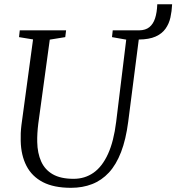

<svg xmlns="http://www.w3.org/2000/svg" viewBox="-20 -888 843 918"><path d="M319.5 10Q237.5 10 185 -17.2Q132.5 -44.5 106.5 -95Q80.5 -145.5 79 -214Q78.5 -232 79.2 -251Q80 -270 82.5 -290L138 -699.5L71 -710.5L74.5 -743H296L292 -710.5L218 -698.5L163 -296.5Q160 -272 158.8 -250.5Q157.5 -229 158 -209Q159 -156 176.8 -116.2Q194.5 -76.5 232.2 -54.8Q270 -33 332 -33Q385.5 -33 427 -62Q468.5 -91 496.2 -151.5Q524 -212 535.5 -306L583.5 -698.5L515.5 -710.5L519 -743H646.5Q676 -743.5 694.2 -758.2Q712.5 -773 721.5 -800.5Q730.5 -828 732 -867.5H803Q801.5 -834.5 794.8 -804.2Q788 -774 771.2 -750.5Q754.5 -727 723.8 -713.2Q693 -699.5 643.5 -699L593 -306Q582 -221 558.8 -160.8Q535.5 -100.5 500.8 -63Q466 -25.5 420.5 -7.8Q375 10 319.5 10Z"/></svg>

Font: Merriweather 60pt Light
Style: Italic
Weight: 300
Italic angle: -7.8°
Version: Version 2.101